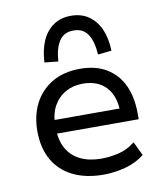

<svg xmlns="http://www.w3.org/2000/svg" viewBox="-86 -834 788 914"><g transform="rotate(-10 308.5 -377.0)"><path d="M342 9Q256 9 194 -21.5Q132 -52 99 -110Q66 -168 66 -250Q66 -324 95.5 -382Q125 -440 181.5 -473.5Q238 -507 317 -507Q393 -507 445.5 -475Q498 -443 524.5 -385.5Q551 -328 551 -249V-222H135V-288H491L471 -265Q471 -348 430.5 -391.5Q390 -435 317 -435Q271 -435 234.5 -414.5Q198 -394 176.5 -356Q155 -318 155 -263V-251Q155 -190 178 -149.5Q201 -109 243.5 -88.5Q286 -68 344 -68Q384 -68 427.5 -78Q471 -88 508 -118L540 -51Q500 -19 446.5 -5Q393 9 342 9ZM222 -559 156 -566Q159 -626 178 -669.5Q197 -713 232.5 -738Q268 -763 318 -763Q369 -763 404.5 -738Q440 -713 459 -669.5Q478 -626 480 -566L414 -559Q410 -622 387.5 -657Q365 -692 318 -692Q272 -692 249 -657Q226 -622 222 -559Z"/></g></svg>

Font: Nunito Sans 6pt
Style: Regular
Weight: 400
Version: Version 3.101;gftools[0.9.27]